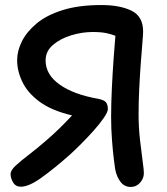

<svg xmlns="http://www.w3.org/2000/svg" viewBox="-20 -732 662 762"><path d="M63 9Q42 9 32 -8Q22 -25 22 -41Q22 -56 42 -74.5Q62 -93 94 -117.5Q126 -142 164 -175Q192 -199 217 -223.5Q242 -248 266 -274Q185 -293 137.5 -328Q90 -363 69 -406.5Q48 -450 48 -493Q48 -530 67 -568Q86 -606 125.5 -639Q165 -672 229 -692Q293 -712 382 -712Q456 -712 502 -689.5Q548 -667 548 -607Q548 -595 545 -560.5Q542 -526 538.5 -478Q535 -430 532.5 -378Q530 -326 530 -278Q530 -227 535.5 -178Q541 -129 546 -93Q551 -57 551 -45Q551 -24 536 -7Q521 10 499 10Q474 10 458.5 -10Q443 -30 437 -61Q436 -67 432 -98.5Q428 -130 424.5 -175.5Q421 -221 421 -268Q421 -322 424 -383.5Q427 -445 431 -500.5Q435 -556 438 -590Q423 -596 402 -600.5Q381 -605 348 -605Q306 -605 263 -592Q220 -579 190.5 -554Q161 -529 161 -492Q161 -436 216.5 -396.5Q272 -357 369 -340Q394 -335 401 -325.5Q408 -316 408 -299Q408 -288 392.5 -265Q377 -242 352.5 -214.5Q328 -187 302 -161Q276 -135 255 -116Q196 -64 145.5 -27.5Q95 9 63 9Z"/></svg>

Font: Shantell Sans Normal
Style: Regular
Weight: 500
Designer: Stephen Nixon, Anya Danilova, Shantell Martin
Foundry: Arrow Type
Version: Version 1.009;[a7da0bfa3]